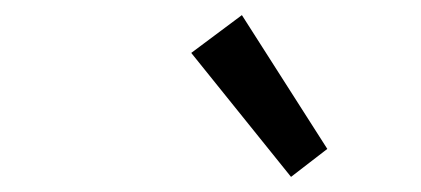

<svg xmlns="http://www.w3.org/2000/svg" viewBox="-20 -804 557 254"><path d="M233 -734 365 -570 413 -607 300 -784Z"/></svg>

Font: Cambridge Sans Italic
Style: Regular
Weight: 400
Italic angle: -11°
Version: Version 2.000;PS 002.000;hotconv 1.0.88;makeotf.lib2.5.64775